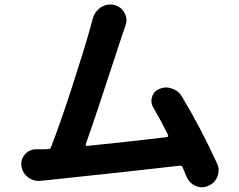

<svg xmlns="http://www.w3.org/2000/svg" viewBox="-20 -792 1040 834"><path d="M922.9 -82Q929.7 -67.4 929.7 -52.7Q929.7 -39.1 924.8 -26.4Q914.1 2.9 885.7 14.6Q871.1 21.5 857.4 21.5Q843.8 21.5 830.1 15.6Q802.7 3.9 791 -23.4Q782.2 -44.9 773.4 -64.5Q770.5 -73.2 760.7 -72.3Q543 -46.9 178.7 -8.8Q169.9 -7.8 158.2 -6.8Q153.3 -5.9 147.5 -5.9Q123 -5.9 102.5 -21.5Q78.1 -39.1 73.2 -70.3Q72.3 -75.2 72.3 -81.1Q72.3 -102.5 87.9 -121.1Q106.4 -142.6 135.7 -143.6Q156.2 -143.6 171.9 -143.6L189.5 -144.5Q199.2 -144.5 202.1 -154.3Q242.2 -256.8 294.4 -418.5Q346.7 -580.1 372.1 -670.9Q377 -690.4 381.8 -707Q389.6 -739.3 416 -758.8Q436.5 -772.5 459 -772.5Q466.8 -772.5 475.6 -770.5Q505.9 -763.7 520.5 -736.3Q529.3 -720.7 529.3 -704.1Q529.3 -691.4 524.4 -678.7Q518.6 -662.1 511.7 -642.6Q386.7 -258.8 352.5 -166Q351.6 -163.1 353.5 -160.2Q355.5 -157.2 358.4 -158.2Q515.6 -173.8 704.1 -196.3Q708 -196.3 709.5 -199.2Q710.9 -202.1 710 -206.1Q675.8 -274.4 646.5 -324.2Q637.7 -337.9 637.7 -353.5Q637.7 -362.3 640.6 -371.1Q647.5 -395.5 671.9 -405.3Q686.5 -412.1 702.1 -412.1Q713.9 -412.1 726.6 -407.2Q754.9 -398.4 769.5 -374Q852.5 -235.4 922.9 -82Z"/></svg>

Font: Gen Jyuu GothicX Bold
Style: Bold
Weight: 700
Designer: Ryoko NISHIZUKA (kana &amp; ideographs); Paul D. Hunt (Latin, Greek &amp; Cyrillic); Wenlong ZHANG (bopomofo); Sandoll C
Version: Version 1.058.20140828